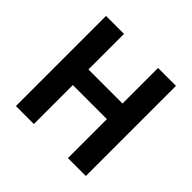

<svg xmlns="http://www.w3.org/2000/svg" viewBox="-179 -928 1116 1116"><g transform="rotate(45 378.5 -370.5)"><path d="M91.3 0V-740.8H239V-448.5H519V-740.8H666.2V0H519V-320.3H239V0Z"/></g></svg>

Font: Shanggu Sans SC VF
Style: Regular
Weight: 250
Designer: GuiWonder
Version: Version 1.021